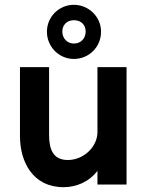

<svg xmlns="http://www.w3.org/2000/svg" viewBox="-20 -767 616 798"><path d="M287 -522C350 -522 400 -572 400 -635C400 -698 348 -747 287 -747C225 -747 175 -697 175 -635C175 -574 224 -522 287 -522ZM287 -586C260 -586 239 -607 239 -636C239 -663 258 -683 287 -683C318 -683 336 -663 336 -636C336 -607 316 -586 287 -586ZM244 11C297 11 350 -11 385 -57V0H506V-488H385V-218C385 -157 328 -102 262 -102C200 -102 184 -147 184 -207V-488H63V-201C63 -95 116 11 244 11Z"/></svg>

Font: FREAK Grotesk Next
Style: Bold
Weight: 700
Width: 3
Designer: La Scuola Open Source
Foundry: La Scuola Open Source
Version: Version 1.000;PS 1.0;hotconv 1.0.72;makeotf.lib2.5.5900